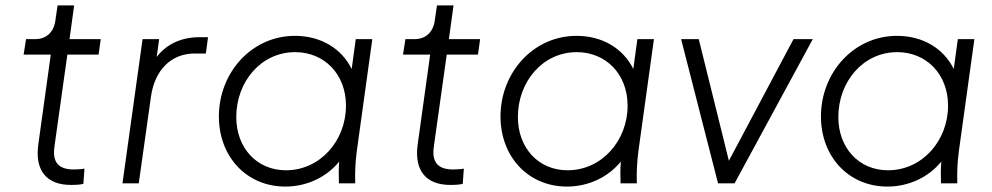

<svg xmlns="http://www.w3.org/2000/svg" viewBox="-20 -675 3654 707"><path d="M242 6C250 6 272 6 287 2L291 -54C281 -52 264 -51 251 -51C181 -51 174 -94 181 -139L228 -474H343L351 -531H236L253 -655H192L184 -600C179 -558 151 -531 111 -531H76L67 -474H167L121 -143C108 -47 151 6 242 6Z M431 0H491L536 -320C550 -418 611 -478 697 -478H738L746 -538H713C647 -538 591 -511 557 -465L566 -531H505Z M1031 12C1109 12 1182 -22 1229 -80C1227 -52 1227 -28 1228 0H1288C1287 -41 1288 -73 1294 -120L1351 -531H1290L1275 -421C1238 -496 1162 -543 1066 -543C907 -543 786 -408 786 -246C786 -100 886 12 1031 12ZM850 -244C850 -374 941 -483 1067 -483C1173 -483 1254 -403 1254 -286C1254 -157 1159 -48 1033 -48C925 -48 850 -131 850 -244Z M1639 6C1647 6 1669 6 1684 2L1688 -54C1678 -52 1661 -51 1648 -51C1578 -51 1571 -94 1578 -139L1625 -474H1740L1748 -531H1633L1650 -655H1589L1581 -600C1576 -558 1548 -531 1508 -531H1473L1464 -474H1564L1518 -143C1505 -47 1548 6 1639 6Z M2068 12C2146 12 2219 -22 2266 -80C2264 -52 2264 -28 2265 0H2325C2324 -41 2325 -73 2331 -120L2388 -531H2327L2312 -421C2275 -496 2199 -543 2103 -543C1944 -543 1823 -408 1823 -246C1823 -100 1923 12 2068 12ZM1887 -244C1887 -374 1978 -483 2104 -483C2210 -483 2291 -403 2291 -286C2291 -157 2196 -48 2070 -48C1962 -48 1887 -131 1887 -244Z M2624 0H2685L2973 -531H2902L2664 -83L2553 -531H2488Z M3248 12C3326 12 3399 -22 3446 -80C3444 -52 3444 -28 3445 0H3505C3504 -41 3505 -73 3511 -120L3568 -531H3507L3492 -421C3455 -496 3379 -543 3283 -543C3124 -543 3003 -408 3003 -246C3003 -100 3103 12 3248 12ZM3067 -244C3067 -374 3158 -483 3284 -483C3390 -483 3471 -403 3471 -286C3471 -157 3376 -48 3250 -48C3142 -48 3067 -131 3067 -244Z"/></svg>

Font: Mluvka Light
Style: Italic
Weight: 300
Italic angle: -8°
Designer: Modified by Jiří Krblich, Original typeface by Gumpita Rahayu
Foundry: Gumpita Rahayu & Jiří Krblich
Version: Version 2.000;Glyphs 3.1.1 (3134)